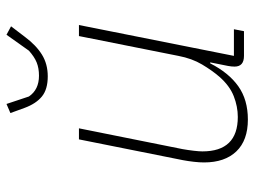

<svg xmlns="http://www.w3.org/2000/svg" viewBox="-116 -655 783 591"><g transform="rotate(-90 275.5 -359.5)"><path d="M176 -508 112 -189Q109 -172 107 -155Q105 -138 105 -128Q105 -19 211 -19Q243 -19 275 -31.5Q307 -44 335 -76Q354 -98 372.5 -129Q391 -160 399 -202L460 -508H494L399 -31H481L475 0H399Q366 0 366 -29Q366 -34 366.5 -38.5Q367 -43 368 -49L379 -104H376Q347 -47 305.5 -17.5Q264 12 203 12Q139 12 105 -23.5Q71 -59 71 -123Q71 -137 73 -154.5Q75 -172 78 -188L142 -508ZM336 -604Q296 -604 274 -622Q252 -640 239 -675L223 -719L251 -731L274 -662Q295 -631 338 -631Q361 -631 378.5 -638Q396 -645 415 -662L464 -731L490 -717L458 -675Q432 -640 403 -622Q374 -604 336 -604Z"/></g></svg>

Font: IBM Plex Sans ExtLt
Style: Italic
Weight: 200
Italic angle: -11°
Designer: Mike Abbink, Paul van der Laan, Pieter van Rosmalen
Foundry: Bold Monday
Version: Version 3.005